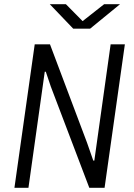

<svg xmlns="http://www.w3.org/2000/svg" viewBox="-20 -898 640 918"><path d="M49 0 146 -686H219L396 -216L426 -130H431L509 -686H577L480 0H407L223 -484L199 -555H194L116 0ZM330 -761 218 -878H295L375 -797L478 -878H554L411 -761Z"/></svg>

Font: Chivo Mono Medium ExtraLight
Style: Italic
Weight: 250
Italic angle: -8.05°
Monospace: yes
Version: Version 1.008